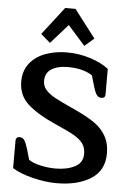

<svg xmlns="http://www.w3.org/2000/svg" viewBox="-63 -998 723 1058"><g transform="rotate(5 299.0 -469.0)"><path d="M135 -798 254 -952H311L429 -798L377 -753L282 -860L187 -753ZM45 -48V-200Q45 -209 50 -215Q55 -221 66 -221Q82 -221 91.5 -208.5Q101 -196 112 -160L129 -101Q152 -85 194 -75.5Q236 -66 278 -66Q341 -66 384.5 -88.5Q428 -111 428 -160Q428 -193 412.5 -215.5Q397 -238 363 -258Q329 -278 262 -307Q159 -352 103.5 -401Q48 -450 48 -527Q48 -588 81 -629Q114 -670 168.5 -689.5Q223 -709 286 -709Q351 -709 413.5 -689.5Q476 -670 517 -638V-497Q517 -476 496 -476Q480 -476 470.5 -488Q461 -500 450 -536L433 -595Q382 -629 296 -629Q241 -629 207 -607.5Q173 -586 173 -542Q173 -513 191.5 -492Q210 -471 242 -453.5Q274 -436 338 -407L364 -395Q426 -366 466 -338.5Q506 -311 529.5 -270.5Q553 -230 553 -173Q553 -79 480 -32.5Q407 14 290 14Q229 14 158 -3.5Q87 -21 45 -48Z"/></g></svg>

Font: Maitree SemiBold
Style: Regular
Weight: 600
Designer: CadsonDemak Team
Foundry: CadsonDemak
Version: Version 1.001